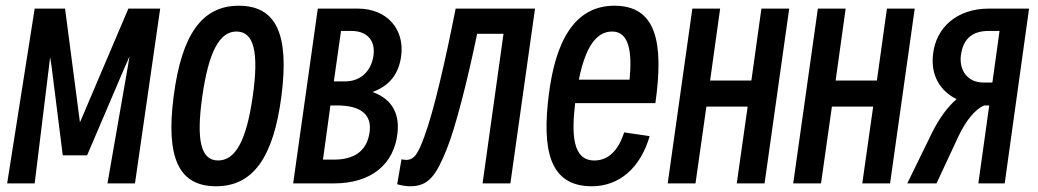

<svg xmlns="http://www.w3.org/2000/svg" viewBox="-20 -610 3621 670"><path d="M151 -378C152 -388 154 -400 155 -411C157 -398 159 -386 160 -378L199 -68H284L416 -377C420 -385 426 -399 432 -414C430 -399 427 -385 426 -377L355 30H451L539 -580H428L259 -183L207 -580H101L5 30H101Z M734 40C862 40 934 -59 962 -274C990 -491 944 -590 813 -590C686 -590 614 -491 586 -274C558 -59 604 40 734 40ZM741 -50C681 -50 664 -120 686 -274C708 -429 746 -500 805 -500C866 -500 884 -429 862 -274C840 -120 802 -50 741 -50Z M1003 30H1145C1276 30 1355 -37 1367 -145C1374 -203 1356 -262 1280 -289C1341 -311 1372 -354 1380 -415C1392 -507 1332 -580 1228 -580H1089ZM1207 -502C1257 -502 1292 -472 1283 -414C1275 -364 1241 -326 1184 -326H1145L1170 -502ZM1157 -242C1236 -242 1281 -212 1269 -144C1258 -80 1213 -53 1145 -53H1107L1133 -242Z M1645 -492H1737L1664 30H1761L1847 -580H1570C1533 -392 1493 -220 1461 -134C1439 -74 1426 -52 1397 -52C1393 -52 1386 -53 1381 -54L1366 33C1382 37 1395 40 1412 40C1478 40 1503 -2 1538 -87C1570 -166 1612 -332 1645 -492Z M2247 -135 2158 -148C2137 -83 2102 -50 2054 -50C1976 -50 1975 -146 1987 -250H2267C2297 -463 2270 -590 2124 -590C1983 -590 1918 -463 1895 -279C1872 -95 1893 40 2045 40C2141 40 2215 -24 2247 -135ZM2116 -500C2176 -500 2186 -428 2177 -332H2000C2022 -442 2059 -500 2116 -500Z M2407 30 2445 -238H2589L2551 30H2648L2734 -580H2637L2602 -329H2458L2493 -580H2396L2310 30Z M2845 30 2883 -238H3027L2989 30H3086L3172 -580H3075L3040 -329H2896L2931 -580H2834L2748 30Z M3394 30H3486L3571 -580H3431C3318 -580 3246 -513 3236 -421C3227 -348 3260 -293 3318 -264C3288 -238 3258 -199 3231 -144L3146 30H3248L3324 -133C3350 -188 3382 -229 3415 -242H3432ZM3412 -322C3355 -322 3327 -366 3333 -416C3341 -481 3380 -502 3430 -502H3468L3443 -322Z"/></svg>

Font: Smiley Sans Oblique
Style: Regular
Weight: 400
Italic angle: -8°
Designer: oooooohmygosh, Nagisa Chen, Janine Sui, Heda Shi, Jian Li
Foundry: atelierAnchor
Version: Version 2.0.1